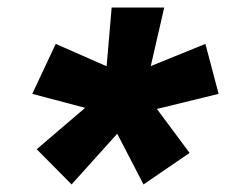

<svg xmlns="http://www.w3.org/2000/svg" viewBox="-20 -594 626 503"><path d="M167.5 -110.8 76.2 -203.1 203.1 -311.5 64.5 -348.1 126 -479 259.3 -420.4 272.5 -574.2H410.2L375 -420.9L518.1 -479L552.7 -348.1L391.1 -308.6L476.6 -193.4L356 -110.8L287.1 -243.7ZM299.8 -339.8 300.3 -339.4 299.8 -339.8Z"/></svg>

Font: Cascadia Code PL
Style: Bold Italic
Weight: 700
Italic angle: -10°
Monospace: yes
Designer: Aaron Bell
Foundry: Saja Typeworks
Version: Version 2404.023; ttfautohint (v1.8.4)